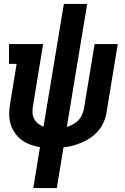

<svg xmlns="http://www.w3.org/2000/svg" viewBox="-20 -755 640 980"><path d="M150 205 184 -4Q159 -8 134.5 -17Q110 -26 90 -41Q70 -56 55.5 -77Q41 -98 34 -122.5Q27 -147 27 -174Q27 -201 32 -228L65 -429H26V-530H200L148 -212Q145 -195 146 -178.5Q147 -162 154.5 -148Q162 -134 174.5 -124Q187 -114 202 -108L306 -735H425L321 -107Q337 -112 352 -120Q367 -128 379 -140Q391 -152 398 -167.5Q405 -183 408 -198L463 -530H581L524 -182Q521 -164 515 -146Q509 -128 499 -111.5Q489 -95 475.5 -80.5Q462 -66 446 -54.5Q430 -43 412.5 -34.5Q395 -26 377 -19.5Q359 -13 341 -9Q323 -5 304 -3L270 205Z"/></svg>

Font: Iosevka Curly Slab Extended
Style: Bold Italic
Weight: 700
Width: 7
Italic angle: -9°
Monospace: yes
Designer: Belleve Invis
Foundry: Belleve Invis
Version: Version 11.0.0; ttfautohint (v1.8.3)